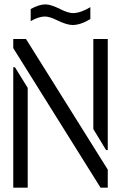

<svg xmlns="http://www.w3.org/2000/svg" viewBox="-20 -863 557 883"><path d="M121.1 -765.6V-821.3Q159.2 -842.8 189.5 -842.8Q213.9 -842.8 258.8 -820.3Q293 -802.7 317.4 -802.7Q351.6 -803.7 395.5 -830.1V-775.4Q350.6 -748 313.5 -748Q287.1 -748 241.2 -770.5Q208 -787.1 185.5 -787.1Q155.3 -786.1 121.1 -765.6ZM41 0V-553.7H48.8L107.4 -459V0ZM41 -641.6V-683.6H99.6L475.6 -83V0H442.4ZM409.2 -269.5V-683.6H475.6V-172.9H467.8Z"/></svg>

Font: Post No Bills Colombo
Style: Medium
Weight: 600
Designer: Kosala Senevirathne, Siva Puranthara, Lasantha Premarathna, Tharique Azeez
Foundry: Mooniak
Version: Version 1.220 ; ttfautohint (v1.5)